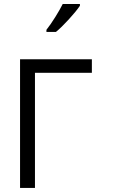

<svg xmlns="http://www.w3.org/2000/svg" viewBox="-20 -929 560 949"><path d="M434.1 -636.2V-569.3H152.8V0H79.1V-636.2ZM209.5 -781.7Q230 -807.6 253.2 -844.7Q276.4 -881.8 290 -909.2H375V-900.4Q356.4 -873 319.8 -833Q283.2 -793 256.3 -771H209.5Z"/></svg>

Font: XL-Viking
Style: Regular
Weight: 400
Foundry: Ascender Corporation
Version: Version 1.10 March 23, 2015